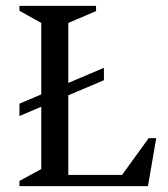

<svg xmlns="http://www.w3.org/2000/svg" viewBox="-20 -632 569 652"><path d="M46.1 -238.1V-280L332.9 -401.7V-359.6ZM46.1 0V-17.6L120.1 -58V-554L46.1 -595.4V-612H306.2V-594.4L211.9 -554V-37.9H394.4L485 -163H510.5L482.5 0Z"/></svg>

Font: Ancizar Serif Light
Style: Regular
Weight: 300
Designer: Cesar Puertas, Viviana Monsalve, Julian Moncada, Julian Prieto, Jose Castro, Felipe Aragon, Mariel Hernandez, Sara Alarc
Version: Version 8.100